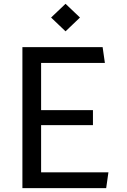

<svg xmlns="http://www.w3.org/2000/svg" viewBox="-20 -974 660 994"><path d="M96 0V-730H192.8V0ZM529.7 0H151.2V-81.8H541.3ZM461.2 -326.2H156.2V-404H461.2ZM151.2 -648.2V-730H511.3L523 -648.2ZM244.5 -883.2 319.3 -954.3 394 -883.2 319.3 -811.8Z"/></svg>

Font: Monaspace Krypton Var
Style: Regular
Weight: 400
Designer: Riley Cran and the Lettermatic Team
Version: Version 1.101 (Monaspace Krypton Var)